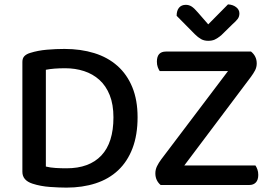

<svg xmlns="http://www.w3.org/2000/svg" viewBox="-20 -843 1240 875"><path d="M497 -308Q497 -367 480 -409.5Q463 -452 433 -479Q403 -506 363 -519Q323 -532 277 -532Q224 -532 189 -525V-84Q209 -79 233.5 -77.5Q258 -76 283 -76Q387 -76 442 -134.5Q497 -193 497 -308ZM607 -309Q607 -228 584 -167.5Q561 -107 518.5 -67Q476 -27 416 -7.5Q356 12 283 12Q251 12 208 9Q165 6 128 -6Q82 -21 82 -60V-561Q82 -578 91.5 -587.5Q101 -597 118 -602Q153 -613 194 -616.5Q235 -620 274 -620Q348 -620 409.5 -601Q471 -582 515 -543Q559 -504 583 -445.5Q607 -387 607 -309ZM1124 -608Q1150 -587 1150 -554Q1150 -537 1142.5 -522.5Q1135 -508 1123 -492L820 -89H1144Q1149 -82 1153 -71Q1157 -60 1157 -46Q1157 -23 1146 -11.5Q1135 0 1117 0H712Q701 -9 694.5 -22.5Q688 -36 688 -53Q688 -70 695.5 -85.5Q703 -101 715 -117L1019 -519H708Q703 -526 699 -537Q695 -548 695 -562Q695 -608 736 -608ZM1019 -823Q1041 -822 1056 -810.5Q1071 -799 1071 -782Q1071 -767 1063 -756.5Q1055 -746 1039 -732L988 -682Q971 -668 958.5 -662.5Q946 -657 929 -657Q910 -657 896 -665Q882 -673 868 -687L785 -771Q785 -795 796 -808Q807 -821 827 -821Q841 -821 853 -813.5Q865 -806 882 -786L929 -732Z"/></svg>

Font: Baloo Chettan 2 Medium
Style: Regular
Weight: 500
Designer: Maithili Shingre, Unnati Kotecha and Ek Type
Foundry: Ek Type
Version: Version 1.640;hotconv 1.0.111;makeotfexe 2.5.65597; ttfautoh